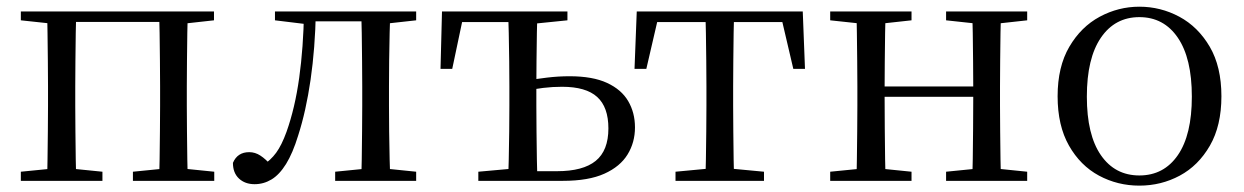

<svg xmlns="http://www.w3.org/2000/svg" viewBox="-20 -551 3790 585"><path d="M123.1 0Q124.3 -24.4 124.8 -65.3Q125.3 -106.3 125.8 -150.3Q126.3 -194.3 126.3 -228.5V-288.3Q126.3 -321.7 125.8 -365.7Q125.3 -409.7 124.8 -450.7Q124.3 -491.8 123.1 -516H212.3Q211.3 -491.8 210.8 -450.7Q210.3 -409.7 209.8 -365.7Q209.3 -321.7 209.3 -288.3V-228.5Q209.3 -194.3 209.8 -150.3Q210.3 -106.3 210.8 -65.3Q211.3 -24.4 212.3 0ZM464.8 0Q465.8 -24.4 466.3 -65.3Q466.8 -106.3 467.3 -150.3Q467.8 -194.3 467.8 -228.5V-288.3Q467.8 -321.7 467.3 -365.7Q466.8 -409.7 466.3 -450.7Q465.8 -491.8 464.8 -516H552.2Q551.2 -491.8 550.7 -450.7Q550.2 -409.7 549.7 -365.7Q549.2 -321.7 549.2 -288.3V-228.5Q549.2 -194.3 549.7 -150.3Q550.2 -106.3 550.7 -65.3Q551.2 -24.4 552.2 0ZM43.5 0V-27.8L152.7 -38.6H184.7L292.1 -27.8V0ZM385 0V-27.8L493.4 -38.6H526.4L632.8 -27.8V0ZM43.5 -489.1V-516H167V-477.4H152.7ZM508.7 -477.4V-516H632V-489.1L526.4 -477.4ZM167 -484.1V-516H508.7V-484.1Z M755.7 10.2Q726.6 10.2 708.1 -7Q689.7 -24.2 689.7 -54.8Q696.7 -71.3 709.1 -79.3Q721.4 -87.4 739.3 -87.4Q757.3 -87.4 773.3 -77Q789.4 -66.6 807.6 -45.9V-35.9H779V-46.1Q804.7 -62.7 821.5 -85.7Q838.2 -108.6 852.9 -149.1Q878.7 -221.4 891.6 -313.7Q904.5 -406.1 906.3 -516H942.4Q940.2 -403.6 926.3 -308Q912.4 -212.4 888.6 -138.5Q872 -84.3 851.6 -51.4Q831.2 -18.6 807.2 -4.2Q783.3 10.2 755.7 10.2ZM817.8 -489.1V-516H921V-477.4H913.8ZM922.8 -486V-516H1113.9V-486ZM1001.2 0V-27.8L1109.9 -38.6H1142.3L1248 -27.8V0ZM1080.7 0Q1081.7 -24.4 1082.2 -65.3Q1082.7 -106.3 1083.2 -150.3Q1083.7 -194.3 1083.7 -228.5V-288.3Q1083.7 -321.7 1083.2 -365.7Q1082.7 -409.7 1082.2 -450.7Q1081.7 -491.8 1080.7 -516H1169.2Q1168.2 -491.8 1167.2 -450.7Q1166.2 -409.7 1165.7 -365.7Q1165.2 -321.7 1165.2 -288.3V-228.5Q1165.2 -194.3 1165.7 -150.3Q1166.2 -106.3 1167.2 -65.3Q1168.2 -24.4 1169.2 0ZM1124.5 -477.4V-516H1248V-489.1L1142.3 -477.4Z M1573.5 0V-29.4H1677.2Q1756.4 -29.4 1795 -60.8Q1833.7 -92.3 1833.7 -159.7Q1833.7 -224.7 1799.5 -255.6Q1765.4 -286.6 1692.6 -286.6Q1663.2 -286.6 1635.3 -283.2Q1607.5 -279.8 1579.3 -273.8V-304.8Q1613 -310.5 1647.2 -314.6Q1681.3 -318.7 1715.2 -318.7Q1785.8 -318.7 1829.6 -298.4Q1873.5 -278.1 1894.1 -242.8Q1914.7 -207.5 1914.7 -162.8Q1914.7 -117.1 1892.1 -80.3Q1869.5 -43.4 1821.3 -21.7Q1773.1 0 1695 0ZM1528.2 0Q1529.2 -24.4 1530.1 -65.3Q1531 -106.3 1531.5 -150.3Q1532 -194.3 1532 -228.5V-288.3Q1532 -321.7 1531.5 -365.7Q1531 -409.7 1530.1 -450.7Q1529.2 -491.8 1528.2 -516H1617.4Q1616.4 -491.8 1615.8 -450.7Q1615.2 -409.7 1614.7 -365.7Q1614.2 -321.7 1614.2 -288.3V-228.5Q1614.2 -194.3 1614.7 -150.3Q1615.2 -106.3 1615.8 -65.3Q1616.4 -24.4 1617.4 0ZM1322.2 -341.2 1326.7 -516H1573.9V-483.7H1353.6L1394.2 -513.4L1357.9 -341.2ZM1437.4 0V-27.8L1557.4 -38.6H1573.5V0ZM1573.9 -477.4V-516H1708.9V-489.1L1593.8 -477.4Z M1913.3 -341.2 1920.1 -516H2425.9L2432.7 -341.2H2397.1L2356.8 -513.4L2399.2 -483.7H1946.7L1989.2 -513.4L1949.3 -341.2ZM2038.2 0V-27.8L2152.9 -38.6H2193.3L2307.8 -27.8V0ZM2129.2 0Q2130.2 -24.4 2130.8 -65.3Q2131.4 -106.3 2131.9 -150.3Q2132.4 -194.3 2132.4 -228.5V-288.3Q2132.4 -321.7 2131.9 -365.7Q2131.4 -409.7 2130.8 -450.7Q2130.2 -491.8 2129.2 -516H2216.8Q2215.8 -491.8 2215.3 -450.7Q2214.8 -409.7 2214.3 -365.7Q2213.8 -321.7 2213.8 -288.3V-228.5Q2213.8 -194.3 2214.3 -150.3Q2214.8 -106.3 2215.3 -65.3Q2215.8 -24.4 2216.8 0Z M2589.1 0Q2590.3 -24.4 2590.8 -65.3Q2591.3 -106.3 2591.8 -150.3Q2592.3 -194.3 2592.3 -228.5V-288.3Q2592.3 -321.7 2591.8 -365.7Q2591.3 -409.7 2590.8 -450.7Q2590.3 -491.8 2589.1 -516H2678.3Q2677.3 -491.8 2676.8 -450.2Q2676.3 -408.7 2675.8 -363.1Q2675.3 -317.5 2675.3 -279.8V-260.2Q2675.3 -210.2 2675.8 -159.3Q2676.3 -108.5 2676.8 -66.4Q2677.3 -24.4 2678.3 0ZM2941.4 0Q2943.4 -24.4 2943.9 -66.4Q2944.4 -108.5 2944.9 -159.3Q2945.4 -210.2 2945.4 -260.2V-279.8Q2945.4 -317.5 2944.9 -363.1Q2944.4 -408.7 2943.9 -450.2Q2943.4 -491.8 2941.4 -516H3029.9Q3028.9 -491.8 3028.4 -450.7Q3027.9 -409.7 3027.4 -365.7Q3026.9 -321.7 3026.9 -288.3V-228.5Q3026.9 -194.3 3027.4 -150.3Q3027.9 -106.3 3028.4 -65.3Q3028.9 -24.4 3029.9 0ZM2509.5 0V-27.8L2618.7 -38.6H2650.7L2757.3 -27.8V0ZM2509.5 -489.1V-516H2757.3V-489.1L2650.7 -477.4H2618.7ZM2862.6 0V-27.8L2970.8 -38.6H3003.8L3109.7 -27.8V0ZM2862.6 -489.1V-516H3109.7V-489.1L3003.8 -477.4H2970.8ZM2633 -256V-287.5H2985.9V-256Z M3451.5 14.6Q3385.2 14.6 3328.4 -15.9Q3271.6 -46.5 3237 -107.4Q3202.4 -168.3 3202.4 -257.8Q3202.4 -347.6 3238.1 -408.5Q3273.7 -469.3 3330.7 -500Q3387.7 -530.6 3451.5 -530.6Q3516.2 -530.6 3573.2 -500.1Q3630.2 -469.5 3665.9 -408.7Q3701.5 -347.8 3701.5 -257.8Q3701.5 -168 3666.4 -107.2Q3631.3 -46.3 3574.5 -15.8Q3517.7 14.6 3451.5 14.6ZM3451.5 -16.4Q3526 -16.4 3568.7 -78.2Q3611.4 -140.1 3611.4 -256.6Q3611.4 -373.4 3568.7 -436.1Q3526 -498.8 3451.5 -498.8Q3377.1 -498.8 3334.3 -436.1Q3291.5 -373.4 3291.5 -256.6Q3291.5 -140.1 3334.3 -78.2Q3377.1 -16.4 3451.5 -16.4Z"/></svg>

Font: Noto Serif HK ExtraLight
Style: Regular
Weight: 200
Designer: Ryoko NISHIZUKA 西塚涼子 (kana & ideographs); Frank Grießhammer (Latin, Greek & Cyrillic); Wenlong ZHANG 张文龙 (bopomofo); San
Foundry: Adobe
Version: Version 2.002-H1;hotconv 1.1.0;makeotfexe 2.6.0